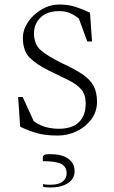

<svg xmlns="http://www.w3.org/2000/svg" viewBox="-20 -588 503 847"><path d="M234 10Q182 10 145.5 0Q109 -10 69 -29L60 -160H80L129 -53Q158 -33 185 -26.5Q212 -20 240 -20Q298 -20 328 -49Q358 -78 358 -131Q358 -171 338 -194Q318 -217 282 -234.5Q246 -252 197 -276Q140 -304 110.5 -334Q81 -364 81 -421Q81 -457 103.5 -490.5Q126 -524 163 -546Q200 -568 243 -568Q281 -568 312 -558Q343 -548 377 -532L386 -405H365L328 -506Q307 -523 287 -531Q267 -539 242 -539Q187 -539 158.5 -510.5Q130 -482 130 -441Q130 -392 161 -365.5Q192 -339 256 -308Q308 -284 342 -261.5Q376 -239 392 -210.5Q408 -182 408 -139Q408 -96 383.5 -62.5Q359 -29 319.5 -9.5Q280 10 234 10ZM204 239Q197 239 187 238.5Q177 238 170 236V224Q177 226 186.5 226.5Q196 227 202 227Q239 227 256.5 213Q274 199 274 176Q274 148 251 135.5Q228 123 169 123V107Q169 100 174.5 96Q180 92 201 92Q253 92 281 112Q309 132 309 167Q309 201 279.5 220Q250 239 204 239Z"/></svg>

Font: Spectral SC ExtraLight
Style: Regular
Weight: 275
Designer: Jean-Baptiste Levee
Foundry: Production Type
Version: Version 2.001